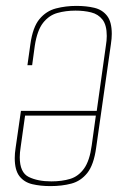

<svg xmlns="http://www.w3.org/2000/svg" viewBox="-20 -623 431 651"><path d="M151 8Q117 8 89.5 1.5Q62 -5 46 -25.5Q30 -46 30 -87Q30 -103 33 -122L51 -247H308L339 -468Q342 -486 342 -501Q342 -538 327.5 -556.5Q313 -575 289 -581Q265 -587 236 -587Q203 -587 174.5 -579Q146 -571 126 -545.5Q106 -520 98 -468L89 -402H73L83 -473Q91 -531 114 -558.5Q137 -586 170 -594.5Q203 -603 239 -603Q273 -603 300 -596.5Q327 -590 343 -569.5Q359 -549 359 -508Q359 -493 356 -473L306 -122Q298 -64 276 -36.5Q254 -9 222 -0.5Q190 8 151 8ZM47 -90Q47 -38 77.5 -23Q108 -8 154 -8Q190 -8 218 -16.5Q246 -25 265 -51.5Q284 -78 291 -130L305 -231H65L50 -124Q47 -105 47 -90Z"/></svg>

Font: Alumni Sans Pinstripe
Style: Italic
Weight: 400
Italic angle: -8°
Designer: Robert E. Leuschke
Foundry: Robert E. Leuschke
Version: Version 1.010; ttfautohint (v1.8.4.7-5d5b)